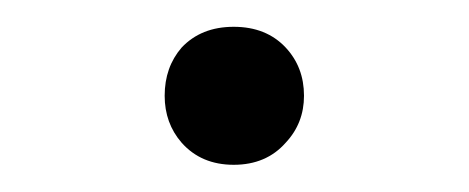

<svg xmlns="http://www.w3.org/2000/svg" viewBox="-20 -482 352 144"><path d="M155.3 -461.9Q130.9 -461.9 116.2 -446.3Q103.5 -431.6 103.5 -410.2Q103.5 -389.6 116.2 -375Q130.9 -358.4 155.3 -358.4Q179.7 -358.4 194.3 -375Q208 -389.6 208 -410.2Q208 -431.6 194.3 -446.3Q179.7 -461.9 155.3 -461.9Z"/></svg>

Font: Gulim
Style: Regular
Weight: 400
Version: Version 2.21